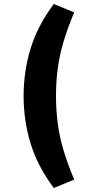

<svg xmlns="http://www.w3.org/2000/svg" viewBox="-20 -743 426 960"><path d="M249 197Q168 89 133 -25.5Q98 -140 98 -263Q98 -386 133 -500.5Q168 -615 249 -723L351 -681Q319 -605 298.5 -537Q278 -469 269 -402.5Q260 -336 260 -263Q260 -191 269 -124Q278 -57 298.5 11Q319 79 351 155Z"/></svg>

Font: Nunito Sans 11pt ExtraBold
Style: Regular
Weight: 800
Version: Version 3.101;gftools[0.9.27]